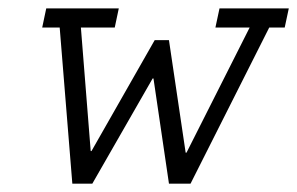

<svg xmlns="http://www.w3.org/2000/svg" viewBox="-20 -440 712 460"><path d="M90.8 -419.9H264.6L254.9 -374H173.8L197.3 -78.1H199.2L350.6 -343.8H384.8L424.8 -74.2H426.8L578.1 -374H496.1L505.9 -419.9H671.9L662.1 -374H625L436.5 0H384.8L347.7 -252H345.7L201.2 0H153.3L123 -374H81.1Z"/></svg>

Font: Thabit-Oblique
Style: Oblique
Weight: 500
Designer: Regenerated by Nadim Shaikli
Foundry: MAK Alagha
Version: 0.01